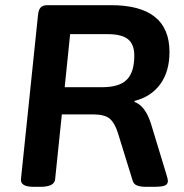

<svg xmlns="http://www.w3.org/2000/svg" viewBox="-20 -720 711 742"><path d="M110 2Q58 2 61 -28L127 -663Q129 -683 137.5 -691.5Q146 -700 164 -700H409Q635 -700 635 -519Q635 -444 599.5 -395Q564 -346 500 -330V-326Q542 -311 564 -240L623 -46Q629 -27 629 -20Q628 -7 616 -2.5Q604 2 573 2H543Q524 2 510 -3Q496 -8 492 -24L436 -205Q424 -244 404.5 -261Q385 -278 337 -278H219L193 -27Q190 2 136 2ZM230 -383H375Q441 -383 470 -412Q499 -441 499 -505Q499 -549 474.5 -568.5Q450 -588 397 -588H251Z"/></svg>

Font: Asap Semi Expanded Semi Expanded SemiBold
Style: Italic
Weight: 600
Width: 6
Italic angle: -6°
Designer: Pablo Cosgaya
Foundry: Omnibus-Type
Version: Version 3.001; ttfautohint (v1.8.4.7-5d5b)